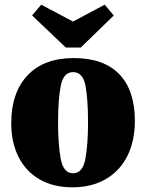

<svg xmlns="http://www.w3.org/2000/svg" viewBox="-20 -778 624 820"><path d="M556 -262Q556 -177 524.5 -113Q493 -49 432.5 -13.5Q372 22 289 22Q208 22 149 -12Q90 -46 59 -108Q28 -170 28 -252Q28 -382 97.5 -456Q167 -530 295 -530Q423 -530 489.5 -461Q556 -392 556 -262ZM356 -257Q356 -354 345 -412Q334 -470 292 -470Q251 -470 239.5 -411.5Q228 -353 228 -257Q228 -160 239.5 -99Q251 -38 292 -38Q333 -38 344.5 -99Q356 -160 356 -257ZM261 -575 117 -712 156 -758 292 -686 427 -758 466 -712 325 -575Z"/></svg>

Font: Sansita ExtraBold
Style: Regular
Weight: 800
Designer: Pablo Cosgaya
Foundry: Omnibus-Type
Version: Version 1.006